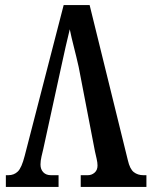

<svg xmlns="http://www.w3.org/2000/svg" viewBox="-20 -734 595 754"><path d="M289 -471Q280 -511 270 -550Q260 -589 254 -619Q247 -591 238 -551.5Q229 -512 222 -479L150 -149Q147 -137 143 -119.5Q139 -102 139 -88Q139 -69 150 -57.5Q161 -46 180 -46H210V0H3V-46H13Q35 -46 50 -60.5Q65 -75 77 -122L230 -714H332L482 -105Q490 -70 505.5 -58Q521 -46 543 -46H555V0H297V-46H325Q340 -46 351.5 -56Q363 -66 363 -84Q363 -95 359.5 -110.5Q356 -126 353 -139Z"/></svg>

Font: Noto Serif ExtraCondensed SemiBold
Style: Regular
Weight: 600
Width: 2
Designer: Monotype Design Team
Foundry: Monotype Imaging Inc.
Version: Version 2.015; ttfautohint (v1.8.4.7-5d5b)